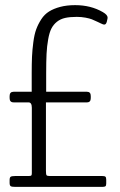

<svg xmlns="http://www.w3.org/2000/svg" viewBox="-20 -731 469 751"><path d="M273.9 -710.9Q335.4 -710.9 382.3 -683.6Q400.9 -672.9 400.9 -662.1Q400.9 -659.2 400.4 -657.7L397.5 -645Q394.5 -635.7 389.2 -635Q383.8 -634.3 374 -639.6Q371.6 -640.6 359.4 -646.5Q347.2 -652.3 339.1 -655.5Q331.1 -658.7 314.7 -661.9Q298.3 -665 280.3 -665Q253.4 -665 234.9 -660.9Q216.3 -656.7 202.6 -645.8Q189 -634.8 181.2 -619.6Q173.3 -604.5 168.5 -577.6Q163.6 -550.8 162.1 -520.5Q160.6 -490.2 160.6 -444.3V-372.1H320.3Q335 -372.1 335 -355.5V-347.2Q335 -330.6 320.3 -330.6H159.7V-63Q159.7 -49.3 161.9 -45.9Q164.1 -42.5 174.3 -42.5H379.9Q389.2 -42.5 392.3 -39.8Q395.5 -37.1 395.5 -27.8V-13.2Q395.5 -4.9 392.3 -2.4Q389.2 0 379.9 0H39.6Q25.9 0 21.7 -2.9Q17.6 -5.9 17.6 -15.6V-26.9Q17.6 -36.6 21.7 -39.6Q25.9 -42.5 39.6 -42.5H91.3Q100.1 -42.5 102.3 -44.4Q104.5 -46.4 104.5 -53.7V-309.6Q104.5 -330.6 91.3 -330.6H33.2Q17.6 -330.6 17.6 -347.2V-355.5Q17.6 -372.1 33.2 -372.1H104V-444.3Q104 -482.4 105.2 -509.3Q106.4 -536.1 110.4 -566.2Q114.3 -596.2 121.6 -616.2Q128.9 -636.2 141.4 -655.5Q153.8 -674.8 171.9 -686Q189.9 -697.3 215.6 -704.1Q241.2 -710.9 273.9 -710.9Z"/></svg>

Font: BenchNine Light
Style: Regular
Weight: 300
Version: Version 1 ; ttfautohint (v0.92.18-e454-dirty) -l 8 -r 50 -G 